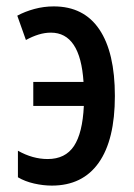

<svg xmlns="http://www.w3.org/2000/svg" viewBox="-20 -570 419 600"><path d="M142 10Q115 10 86.5 3.5Q58 -3 36 -16V-99Q82 -73 129 -73Q184 -73 211 -113.5Q238 -154 242 -239H84V-314H241Q231 -468 139 -468Q120 -468 100.5 -462Q81 -456 61 -445L34 -521Q58 -534 87.5 -542Q117 -550 148 -550Q242 -550 290.5 -478Q339 -406 339 -270Q339 -133 288.5 -61.5Q238 10 142 10Z"/></svg>

Font: Noto Sans ExtraCondensed Medium
Style: Regular
Weight: 500
Width: 2
Designer: Monotype Design Team
Foundry: Monotype Imaging Inc.
Version: Version 2.013; ttfautohint (v1.8.4.7-5d5b)